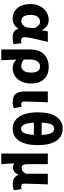

<svg xmlns="http://www.w3.org/2000/svg" viewBox="995 -1816 1014 3045"><g transform="rotate(90 1502.5 -294.0)"><path d="M45 -271Q45 -358 80 -423.5Q115 -489 172.5 -524Q230 -559 297 -559Q403 -559 456 -453H460L478 -545H645L634 -500Q604 -381 587 -300Q570 -219 570 -171Q570 -145 585 -133Q600 -121 625 -121Q637 -121 663 -129L683 -5Q643 13 582 13Q521 13 486 -7.5Q451 -28 437 -76H433Q376 13 274 13Q206 13 154 -21Q102 -55 73.5 -119.5Q45 -184 45 -271ZM419 -237 426 -331Q389 -422 324 -422Q279 -422 248 -384.5Q217 -347 217 -273Q217 -197 242.5 -160.5Q268 -124 314 -124Q338 -124 361.5 -139Q385 -154 401 -180Q417 -206 419 -237Z M1039 -559Q1164 -559 1234.5 -486Q1305 -413 1305 -281Q1305 -191 1272 -124.5Q1239 -58 1184.5 -22.5Q1130 13 1068 13Q980 13 925 -46L936 193H765V-260Q765 -409 840.5 -484Q916 -559 1039 -559ZM1132 -279Q1132 -351 1107.5 -386.5Q1083 -422 1033 -422Q985 -422 955 -381.5Q925 -341 925 -275V-165Q949 -142 974 -133Q999 -124 1029 -124Q1074 -124 1103 -162.5Q1132 -201 1132 -279Z M1431 -176V-545H1603L1602 -521Q1591 -259 1591 -170Q1591 -144 1602.5 -133Q1614 -122 1638 -122Q1653 -122 1674 -130L1695 -5Q1672 3 1649.5 7.5Q1627 12 1594 12Q1505 12 1468 -36.5Q1431 -85 1431 -176Z M2120 -324H1926Q1936 -121 2021 -121Q2071 -121 2093.5 -176Q2116 -231 2120 -324ZM2282 -386Q2282 -191 2212.5 -89Q2143 13 2021 13Q1943 13 1884.5 -32Q1826 -77 1794 -166.5Q1762 -256 1762 -386Q1762 -581 1831.5 -681Q1901 -781 2021 -781Q2143 -781 2212.5 -681Q2282 -581 2282 -386ZM2120 -448Q2116 -543 2094 -594.5Q2072 -646 2021 -646Q1972 -646 1950.5 -593.5Q1929 -541 1926 -448Z M2415 -545H2584V-230Q2584 -174 2598 -152Q2612 -130 2646 -130Q2674 -130 2695 -145Q2716 -160 2736 -198V-545H2905L2903 -504Q2900 -413 2896.5 -316Q2893 -219 2893 -170Q2893 -144 2906 -133Q2919 -122 2943 -122Q2959 -122 2978 -130L2998 -5Q2975 4 2953 8Q2931 12 2899 12Q2784 12 2755 -77H2751Q2732 -36 2703 -14Q2674 8 2638 8Q2616 8 2600.5 3Q2585 -2 2572 -15Q2574 54 2576.5 98.5Q2579 143 2585 193H2415Z"/></g></svg>

Font: Nebula Sans Bold
Style: Regular
Weight: 700
Designer: Paul D. Hunt for Adobe (as Source Sans)
Foundry: Nebula Entertainment & Broadcasting LLC
Version: Version 1.010